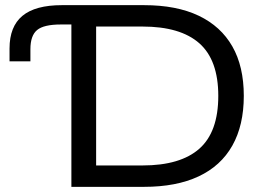

<svg xmlns="http://www.w3.org/2000/svg" viewBox="-20 -725 1052 745"><path d="M257 0V-630H216Q150 -630 124 -608.5Q98 -587 98 -534V-487H17V-537Q17 -622 67 -663.5Q117 -705 220 -705H539Q665 -705 751 -664Q837 -623 881.5 -545Q926 -467 926 -353Q926 -239 881.5 -160Q837 -81 750.5 -40.5Q664 0 539 0ZM353 -83H533Q680 -83 753.5 -148Q827 -213 827 -353Q827 -492 753.5 -557Q680 -622 533 -622H353Z"/></svg>

Font: Nunito Sans 7pt SemiExpanded
Style: Regular
Weight: 400
Width: 6
Designer: Vernon Adams
Foundry: Vernon Adams
Version: Version 3.101;gftools[0.9.27]